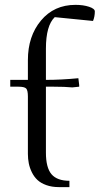

<svg xmlns="http://www.w3.org/2000/svg" viewBox="-20 -766 408 786"><path d="M22 -411.1V-439H94.2V-520Q94.2 -617.7 147.7 -681.9Q201.2 -746.1 289.1 -746.1Q320.8 -746.1 344.5 -738.3Q368.2 -730.5 368.2 -719.2Q368.2 -698.2 360.8 -680.2L204.1 -695.8Q168 -661.1 168 -566.9V-439Q230.5 -439 300.8 -445.8L304.2 -418V-411.1L275.9 -408.2Q246.1 -411.1 199.2 -411.1H168V-141.1Q168 -79.6 190.9 -52.7Q213.9 -25.9 264.2 -25.9V0H221.2Q192.4 0 169.9 -8.1Q147.5 -16.1 133.5 -29.1Q119.6 -42 110.6 -60.3Q101.6 -78.6 97.9 -97.2Q94.2 -115.7 94.2 -136.2V-371.1Q94.2 -396 87.2 -403.6Q80.1 -411.1 55.2 -411.1Z"/></svg>

Font: Dihjauti
Style: Regular
Weight: 400
Designer: T. Christopher White
Version: Version 3.0.0